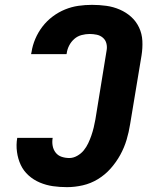

<svg xmlns="http://www.w3.org/2000/svg" viewBox="-20 -763 640 791"><path d="M256 8Q226 8 198 4Q170 0 144 -11Q118 -22 97.5 -40.5Q77 -59 65.5 -83.5Q54 -108 50 -137Q46 -166 51 -195H197Q194 -178 197 -162Q200 -146 209.5 -134Q219 -122 234 -117Q249 -112 266 -112Q282 -112 298 -121Q314 -130 325 -143.5Q336 -157 343.5 -173Q351 -189 356.5 -205Q362 -221 366 -237.5Q370 -254 373 -271L419 -554Q422 -569 418.5 -583.5Q415 -598 404 -607.5Q393 -617 378.5 -620Q364 -623 349 -623Q333 -623 316 -618.5Q299 -614 286 -602.5Q273 -591 265 -575.5Q257 -560 255 -544L254 -540H108L110 -549Q114 -576 125.5 -603Q137 -630 155 -653.5Q173 -677 197 -695Q221 -713 248 -724Q275 -735 303 -739Q331 -743 359 -743Q389 -743 418 -739Q447 -735 473.5 -723.5Q500 -712 520.5 -693.5Q541 -675 553 -649.5Q565 -624 566.5 -594.5Q568 -565 563 -534L516 -251Q511 -219 501.5 -187Q492 -155 475.5 -125Q459 -95 436 -69Q413 -43 383.5 -25Q354 -7 321 0.5Q288 8 256 8Z"/></svg>

Font: Iosevka Aile Heavy
Style: Italic
Weight: 900
Italic angle: -9°
Designer: Belleve Invis
Foundry: Belleve Invis
Version: Version 31.1.0; ttfautohint (v1.8.4)